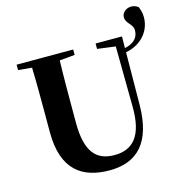

<svg xmlns="http://www.w3.org/2000/svg" viewBox="-130 -1028 1118 1167"><g transform="rotate(-15 429.0 -444.0)"><path d="M699 -747H533V-713L647 -698L651 -316C653 -135 586 -62 470 -62C355 -62 293 -129 293 -312V-406C293 -505 293 -606 296 -704L392 -713V-747H36V-713L122 -705C125 -605 125 -504 125 -406V-297C125 -61 245 20 417 20C594 20 692 -84 695 -314L698 -648C791 -664 858 -735 858 -825C858 -851 853 -868 844 -892C830 -903 817 -908 799 -908C766 -908 740 -883 740 -857C740 -815 785 -804 785 -763C785 -718 757 -686 698 -674Z"/></g></svg>

Font: Noto Serif TC Black
Style: Regular
Weight: 900
Version: Version 1.001;PS 1.001;hotconv 16.6.54;makeotf.lib2.5.65590